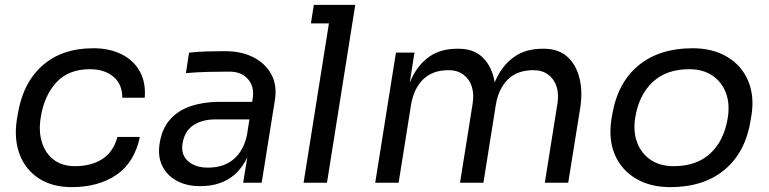

<svg xmlns="http://www.w3.org/2000/svg" viewBox="-20 -750 3156 788"><path d="M274 18Q195 18 140 -17.5Q85 -53 61 -115.5Q37 -178 49 -258L52 -276Q72 -407 152.5 -479.5Q233 -552 363 -552Q429 -552 478.5 -527.5Q528 -503 553.5 -457.5Q579 -412 574 -349H482Q482 -405 445 -435.5Q408 -466 349 -466Q261 -466 211 -411.5Q161 -357 147 -267Q138 -211 152 -166Q166 -121 200.5 -94.5Q235 -68 288 -68Q354 -68 399.5 -97Q445 -126 462 -188H554Q532 -83 458 -32.5Q384 18 274 18Z M1054 0H978L1004 -160H988L1017 -345Q1025 -394 998 -425Q971 -456 922 -456Q873 -456 833 -455Q793 -454 743 -450L756 -534Q797 -538 830 -539Q863 -540 904 -540Q971 -540 1020 -515Q1069 -490 1093.5 -445Q1118 -400 1108 -338ZM801 14Q746 14 705.5 -8Q665 -30 646 -69Q627 -108 635 -160Q644 -221 677.5 -259Q711 -297 763.5 -314.5Q816 -332 880 -332H1025L1013 -260H864Q810 -260 773.5 -236Q737 -212 729 -160Q722 -115 752 -88.5Q782 -62 833 -62Q899 -62 940 -97.5Q981 -133 994 -198L1014 -160Q994 -77 940.5 -31.5Q887 14 801 14Z M1322 0H1226L1342 -730H1438ZM1426 -654H1256L1268 -730H1438Z M1616 0H1520L1605 -534H1681L1645 -305H1633Q1644 -376 1671 -431.5Q1698 -487 1743.5 -518.5Q1789 -550 1858 -550H1862Q1922 -550 1958 -517Q1994 -484 2007 -428.5Q2020 -373 2009 -305H1981Q1992 -377 2019.5 -432Q2047 -487 2093 -518.5Q2139 -550 2208 -550H2212Q2272 -550 2308.5 -517Q2345 -484 2358.5 -428.5Q2372 -373 2361 -305L2312 0H2216L2268 -326Q2274 -365 2264 -395.5Q2254 -426 2229.5 -444Q2205 -462 2169 -462Q2103 -462 2064.5 -424Q2026 -386 2015 -320L1964 0H1868L1920 -326Q1926 -365 1916 -395.5Q1906 -426 1881.5 -444Q1857 -462 1821 -462Q1755 -462 1716.5 -424Q1678 -386 1667 -320Z M2731 18Q2648 18 2589 -17.5Q2530 -53 2503.5 -115Q2477 -177 2489 -258L2492 -276Q2514 -410 2600 -481Q2686 -552 2822 -552Q2905 -552 2964 -517Q3023 -482 3050 -419.5Q3077 -357 3064 -276L3061 -258Q3040 -125 2954 -53.5Q2868 18 2731 18ZM2745 -68Q2839 -68 2895.5 -120.5Q2952 -173 2967 -267Q2976 -325 2959 -369.5Q2942 -414 2903.5 -440Q2865 -466 2808 -466Q2715 -466 2658.5 -413Q2602 -360 2587 -267Q2578 -210 2595 -165Q2612 -120 2650.5 -94Q2689 -68 2745 -68Z"/></svg>

Font: Sora Variable Italic
Style: Regular
Weight: 400
Designer: Jonathan Barnbrook, Julián Moncada
Foundry: Barnbrook Fonts
Version: Version 2.000